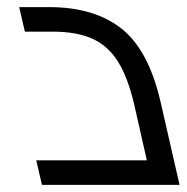

<svg xmlns="http://www.w3.org/2000/svg" viewBox="-20 -520 525 540"><path d="M485 0H98L82 -69H393L357 -228Q339 -304 311 -348Q283 -392 239 -411.5Q195 -431 128 -431H50L34 -500H118Q244 -500 320.5 -440.5Q397 -381 431 -236Z"/></svg>

Font: Cairo
Style: Italic
Weight: 400
Italic angle: -13°
Designer: Mohamed Gaber, Accademia di Belle Arti di Urbino and others
Foundry: Kief Type Foundry, Accademia di Belle Arti di Urbino and others
Version: Version 3.011